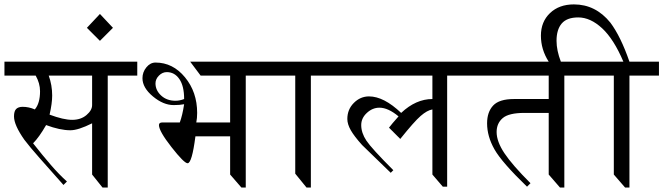

<svg xmlns="http://www.w3.org/2000/svg" viewBox="-20 -844 2985 864"><path d="M597.7 -566.4V-503.9H464.8V0H441.4L394.5 -58.6V-289.1Q332 -257.8 296.9 -257.8Q250 -257.8 187.5 -281.2Q156.2 -226.6 128.9 -199.2Q171.9 -144.5 209 -101.6Q246.1 -58.6 281.2 -27.3L265.6 -11.7Q203.1 -82 158.2 -132.8Q113.3 -183.6 89.8 -214.8Q43 -281.2 43 -320.3Q43 -343.8 52.7 -353.5Q62.5 -363.3 82 -363.3Q109.4 -363.3 136.7 -351.6Q160.2 -378.9 160.2 -433.6Q160.2 -468.8 140.6 -503.9H0V-566.4ZM394.5 -503.9H199.2Q214.8 -460.9 214.8 -414.1Q214.8 -378.9 203.1 -328.1Q265.6 -304.7 304.7 -304.7Q343.8 -304.7 369.1 -326.2Q394.5 -347.7 394.5 -371.1Z M371.1 -718.8 429.7 -781.2 488.3 -718.8 429.7 -660.2Z M1218.8 -566.4V-503.9H1085.9V0H1066.4L1015.6 -58.6V-230.5H859.4Q843.8 -109.4 824.2 -109.4Q808.6 -109.4 752 -181.6Q695.3 -253.9 695.3 -281.2Q695.3 -293 710.9 -293H789.1Q800.8 -324.2 808.6 -375Q789.1 -371.1 761.7 -371.1Q714.8 -371.1 668 -410.2Q621.1 -449.2 621.1 -492.2Q621.1 -519.5 638.7 -541Q656.2 -562.5 679.7 -562.5Q757.8 -562.5 812.5 -496.1Q867.2 -429.7 867.2 -335.9Q867.2 -312.5 863.3 -293H1015.6V-503.9H882.8L835.9 -566.4ZM808.6 -398.4Q808.6 -457 787.1 -488.3Q765.6 -519.5 730.5 -519.5Q710.9 -519.5 695.3 -503.9Q679.7 -488.3 679.7 -468.8Q679.7 -437.5 705.1 -414.1Q730.5 -390.6 769.5 -390.6Q789.1 -390.6 808.6 -398.4Z M1511.7 -566.4V-503.9H1378.9V0H1359.4L1308.6 -62.5V-503.9H1210.9V-566.4Z M2125 -566.4V-503.9H1992.2V-3.9H1972.7L1925.8 -58.6V-351.6Q1902.3 -347.7 1873 -322.3Q1843.8 -296.9 1781.2 -218.8L1730.5 -269.5Q1742.2 -285.2 1773.4 -320.3Q1726.6 -359.4 1687.5 -359.4Q1656.2 -359.4 1630.9 -335.9Q1605.5 -312.5 1605.5 -281.2Q1605.5 -246.1 1628.9 -210.9Q1652.3 -175.8 1750 -78.1L1738.3 -66.4L1609.4 -191.4Q1574.2 -230.5 1558.6 -257.8Q1543 -285.2 1543 -308.6Q1543 -351.6 1572.3 -380.9Q1601.6 -410.2 1640.6 -410.2Q1707 -410.2 1785.2 -335.9Q1851.6 -398.4 1925.8 -398.4V-503.9H1500V-566.4Z M2652.3 -566.4V-503.9H2519.5V0H2500L2449.2 -58.6V-335.9H2339.8Q2269.5 -335.9 2242.2 -312.5Q2214.8 -289.1 2214.8 -250Q2214.8 -207 2250 -154.3Q2285.2 -101.6 2367.2 -19.5L2351.6 -3.9Q2238.3 -113.3 2205.1 -171.9Q2171.9 -230.5 2171.9 -289.1Q2171.9 -339.8 2199.2 -369.1Q2226.6 -398.4 2293 -398.4H2449.2V-503.9H2113.3V-566.4Z M2945.3 -566.4V-503.9H2812.5V0H2793L2742.2 -58.6V-503.9H2644.5V-566.4H2785.2Q2742.2 -668 2689.5 -716.8Q2636.7 -765.6 2582 -765.6Q2531.2 -765.6 2507.8 -738.3Q2484.4 -710.9 2484.4 -660.2Q2484.4 -617.2 2503.9 -566.4H2449.2Q2414.1 -621.1 2414.1 -683.6Q2414.1 -746.1 2455.1 -785.2Q2496.1 -824.2 2562.5 -824.2Q2660.2 -824.2 2726.6 -742.2Q2773.4 -679.7 2812.5 -566.4Z"/></svg>

Font: 和音 by 宁静之雨，公众号njzyshare
Style: Regular
Weight: 400
Designer: Steve Matteson
Foundry: Ascender Corporation
Version: Version 6.00;June 8, 2018;FontCreator 11.0.0.2388 32-bit